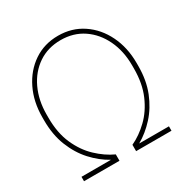

<svg xmlns="http://www.w3.org/2000/svg" viewBox="-165 -858 963 996"><g transform="rotate(-30 316.5 -360.5)"><path d="M55.7 0V-26.4H232.4Q178.2 -56.2 133.3 -105.2Q88.4 -154.3 61.3 -222.4Q34.2 -290.5 34.2 -377V-395Q34.2 -487.8 70.1 -561.5Q106 -635.3 169.4 -678.2Q232.9 -721.2 315.9 -721.2Q398.4 -721.2 462.4 -678.2Q526.4 -635.3 562.5 -561.3Q598.6 -487.3 598.6 -395V-377Q598.6 -291 571.5 -223.1Q544.4 -155.3 499.5 -106Q454.6 -56.6 401.4 -26.4H579.6V0H367.7V-38.1Q420.4 -62.5 467.3 -107.7Q514.2 -152.8 543.2 -220Q572.3 -287.1 572.3 -377V-396Q572.3 -481.4 540 -549.1Q507.8 -616.7 450.2 -655.8Q392.6 -694.8 315.9 -694.8Q239.3 -694.8 181.6 -655.8Q124 -616.7 92.3 -549.1Q60.5 -481.4 60.5 -396V-377Q60.5 -286.6 90.1 -219.7Q119.6 -152.8 167.2 -107.7Q214.8 -62.5 268.1 -38.1V0Z"/></g></svg>

Font: Roboto Slab Thin
Style: Regular
Weight: 100
Designer: Google
Version: Version 2.000; ttfautohint (v1.8.1.43-b0c9)